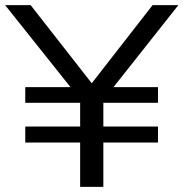

<svg xmlns="http://www.w3.org/2000/svg" viewBox="-20 -725 712 745"><path d="M291 0V-172H78V-234H291V-326H78V-387H266L263 -375L0 -705H99L343 -393H329L572 -705H672L411 -375L407 -387H593V-326H381V-234H593V-172H381V0Z"/></svg>

Font: Nunito Sans 10pt SemiExpanded
Style: Regular
Weight: 400
Width: 6
Designer: Vernon Adams
Foundry: Vernon Adams
Version: Version 3.101;gftools[0.9.27]